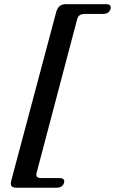

<svg xmlns="http://www.w3.org/2000/svg" viewBox="-20 -773 550 918"><path d="M348.5 -679.5 155.5 51.5Q151.5 66 156.8 72.2Q162 78.5 179 78.5H264.5Q292.5 78.5 286 102Q283 112 274 118.2Q265 124.5 250.5 124.5H59Q40 124.5 34.5 115.8Q29 107 34.5 88L249 -716.5Q255 -735.5 265.8 -744.2Q276.5 -753 295.5 -753H487Q501.5 -753 506.5 -746.8Q511.5 -740.5 508.5 -730Q501 -706.5 473 -706.5H387Q370.5 -706.5 361.5 -700.5Q352.5 -694.5 348.5 -679.5Z"/></svg>

Font: Fraunces SemiBold
Style: Italic
Weight: 600
Italic angle: -16°
Version: Version 1.000;[b76b70a41]